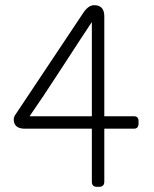

<svg xmlns="http://www.w3.org/2000/svg" viewBox="-20 -720 595 740"><path d="M343 -700Q382 -700 382 -657V-272H496Q514 -272 514 -253V-244Q514 -224 496 -224H382V-20Q382 0 362 0H353Q334 0 334 -20V-224H76Q43 -224 35 -246Q33 -252 33 -261Q33 -270 42 -282L302 -672Q321 -700 343 -700ZM334 -272V-635Q301 -586 220 -461Q139 -336 94 -272Z"/></svg>

Font: Text Me One
Style: Regular
Weight: 400
Designer: Julia Petretta
Foundry: Julia Petretta
Version: Version 1.003